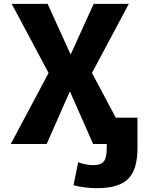

<svg xmlns="http://www.w3.org/2000/svg" viewBox="-20 -750 772 1000"><path d="M345 -272H343L223 0H36L233 -370L41 -730H228L347 -468H349L468 -730H651L459 -370L583 -137H696V22Q696 134 647 182Q598 230 487 230Q422 230 363 215L387 95Q427 110 466 110Q505 110 520.5 91Q536 72 536 22V0H523H465Z"/></svg>

Font: M PLUS 1p ExtraBold
Style: Regular
Weight: 800
Version: Version 1.062